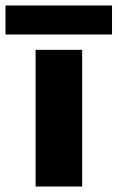

<svg xmlns="http://www.w3.org/2000/svg" viewBox="-90 -681 429 701"><path d="M-70 -555V-661H319V-555ZM210 0H40V-499H210Z"/></svg>

Font: Teko
Style: Bold
Weight: 700
Designer: Manushi Parikh, Jonny Pinhorn
Foundry: Indian Type Foundry
Version: Version 1.106;PS 1.0;hotconv 1.0.78;makeotf.lib2.5.61930; tt